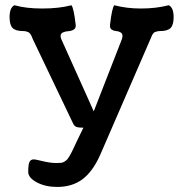

<svg xmlns="http://www.w3.org/2000/svg" viewBox="-20 -555 714 744"><path d="M217.8 -402.8 343.3 -123.5 452.1 -402.8Q454.6 -410.2 454.6 -416Q454.6 -425.3 447 -429.7Q439.5 -434.1 430.4 -434.6Q421.4 -435.1 413.8 -439.7Q406.2 -444.3 406.2 -454.6V-458Q413.6 -523.4 422.9 -534.7Q470.7 -522 525.9 -522Q584.5 -522 633.8 -534.7Q652.8 -525.9 652.8 -488.3Q652.8 -458.5 641.1 -446.5Q629.4 -434.6 600.1 -434.6Q593.3 -434.6 587.9 -433.1Q582.5 -431.6 579.3 -430.2Q576.2 -428.7 573.2 -424.8Q570.3 -420.9 569.3 -418.7Q568.4 -416.5 566.2 -411.1Q564 -405.8 563 -403.8L367.7 46.4Q338.9 110.4 299.1 139.9Q259.3 169.4 201.7 169.4Q155.8 169.4 122.6 151.6Q89.4 133.8 89.4 111.3Q89.4 82.5 94.2 72.5Q99.1 62.5 111.8 62.5Q116.7 62.5 145.8 69.6Q174.8 76.7 199.7 76.7Q210.9 76.7 217.3 75.9Q223.6 75.2 230.5 70.8Q237.3 66.4 240.7 62.5Q244.1 58.6 251.5 45.9Q258.8 33.2 263.7 22.2Q268.6 11.2 280.5 -13.4Q292.5 -38.1 303.2 -60.1Q285.2 -60.1 276.4 -63.2Q267.6 -66.4 263.2 -76.7L106.9 -403.8Q106.4 -405.3 104 -411.1Q101.6 -417 100.6 -418.7Q99.6 -420.4 96.4 -424.6Q93.3 -428.7 90.1 -430.2Q86.9 -431.6 81.8 -433.1Q76.7 -434.6 69.8 -434.6Q40.5 -434.6 28.8 -446.5Q17.1 -458.5 17.1 -488.3Q17.1 -525.9 36.1 -534.7Q80.6 -522 144 -522Q208.5 -522 256.8 -534.7Q266.1 -523.4 273.4 -458V-454.6Q273.4 -444.3 264.2 -439.5Q254.9 -434.6 244.1 -434.1Q233.4 -433.6 224.1 -429.4Q214.8 -425.3 214.8 -416Q214.8 -408.2 217.8 -402.8Z"/></svg>

Font: Coustard
Style: Regular
Weight: 400
Foundry: vernon adams
Version: Version 1.000